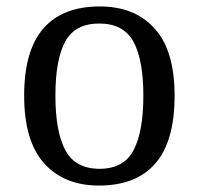

<svg xmlns="http://www.w3.org/2000/svg" viewBox="-20 -566 617 596"><path d="M287 10Q179 10 117 -59Q55 -128 55 -269Q55 -409 114.5 -477.5Q174 -546 290 -546Q398 -546 460 -477.5Q522 -409 522 -269Q522 -128 462.5 -59Q403 10 287 10ZM289 -42Q364 -42 394.5 -99.5Q425 -157 425 -269Q425 -381 394 -437Q363 -493 288 -493Q213 -493 182.5 -437Q152 -381 152 -269Q152 -157 183 -99.5Q214 -42 289 -42Z"/></svg>

Font: Noto Serif Oriya
Style: Regular
Weight: 400
Designer: David Williams
Foundry: Google LLC, David Williams
Version: Version 1.051; ttfautohint (v1.8.4.7-5d5b)